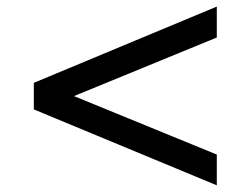

<svg xmlns="http://www.w3.org/2000/svg" viewBox="-20 -575 737 579"><path d="M82 -245.1V-325.2L633.8 -555.2V-461.9L203.1 -285.2L633.8 -108.9V-16.1Z"/></svg>

Font: Clear Sans Medium
Style: Italic
Weight: 500
Italic angle: -12°
Foundry: Intel Corporation
Version: Version 1.00